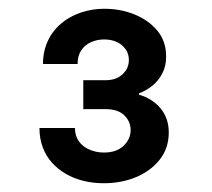

<svg xmlns="http://www.w3.org/2000/svg" viewBox="-20 -823 484 438"><path d="M217 -405Q192 -405 170 -410.5Q148 -416 130 -426.5Q112 -437 98.5 -452Q85 -467 77.5 -487Q70 -507 70 -531H151Q151 -513 160 -500.5Q169 -488 184.5 -481.5Q200 -475 217 -475Q246 -475 262 -490.5Q278 -506 278 -526Q278 -546 263.5 -560Q249 -574 221 -574H170V-640H221Q245 -640 259.5 -653.5Q274 -667 274 -686Q274 -706 258.5 -719.5Q243 -733 217 -733Q202 -733 188 -727Q174 -721 165.5 -708.5Q157 -696 157 -677H78Q78 -701 85.5 -721Q93 -741 106 -756Q119 -771 136.5 -781.5Q154 -792 175 -797.5Q196 -803 218 -803Q255 -803 287 -790Q319 -777 339 -753Q359 -729 359 -694Q359 -672 350 -655Q341 -638 327 -627Q313 -616 297 -610V-607Q328 -598 346.5 -575.5Q365 -553 365 -521Q365 -485 344.5 -459Q324 -433 290.5 -419Q257 -405 217 -405Z"/></svg>

Font: Be Vietnam Pro Variable Thin
Style: Regular
Weight: 100
Designer: Lam Bao, Tony Le, Vietanh Nguyen
Foundry: Yellow Type Foundry
Version: Version 1.002